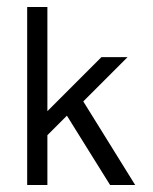

<svg xmlns="http://www.w3.org/2000/svg" viewBox="-20 -547 438 551"><path d="M116 -527V-228L271 -383H346L219 -256L368 -16H296L172 -215L116 -159V-16H58V-527Z"/></svg>

Font: Ekushey Sumon
Style: Regular
Weight: 400
Designer: Al Mamun Sumon
Foundry: Al Mamun Sumon
Version: Version 1.0